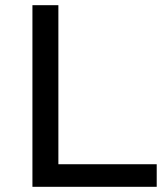

<svg xmlns="http://www.w3.org/2000/svg" viewBox="-20 -720 634 740"><path d="M584 0H105V-700H205V-87H584Z"/></svg>

Font: false
Style: Regular
Weight: 500
Designer: Julieta Ulanovsky
Foundry: Julieta Ulanovsky
Version: Version 7.222;hotconv 1.0.109;makeotfexe 2.5.65596